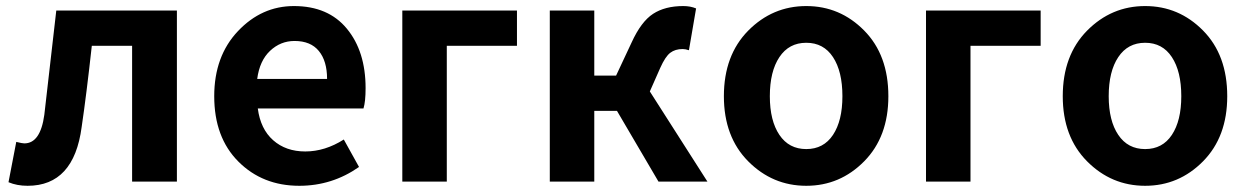

<svg xmlns="http://www.w3.org/2000/svg" viewBox="-20 -594 4078 628"><path d="M70.3 13.7Q35.2 13.7 7.8 2L33.2 -129.9Q52.7 -125 59.6 -125Q112.3 -125 125 -218.8Q139.6 -343.8 164.1 -559.6H558.6V0H412.1V-444.3H280.3Q262.7 -284.2 247.1 -178.7Q221.7 13.7 70.3 13.7Z M959 13.7Q838.9 13.7 759.8 -65.4Q680.7 -144.5 680.7 -279.3Q680.7 -410.2 758.3 -492.2Q835.9 -574.2 941.4 -574.2Q1053.7 -574.2 1114.7 -500Q1175.8 -425.8 1175.8 -305.7Q1175.8 -261.7 1168.9 -239.3H823.2Q832 -171.9 873.5 -135.3Q915 -98.6 978.5 -98.6Q1043 -98.6 1104.5 -137.7L1154.3 -47.9Q1066.4 13.7 959 13.7ZM821.3 -335.9H1049.8Q1049.8 -394.5 1022.9 -427.2Q996.1 -460 943.4 -460Q897.5 -460 863.3 -427.7Q829.1 -395.5 821.3 -335.9Z M1295.9 0V-559.6H1670.9V-444.3H1441.4V0Z M2105.5 -294.9 2293.9 0H2133.8L1998 -231.4H1923.8V0H1778.3V-559.6H1923.8V-346.7H1995.1L2045.9 -455.1Q2077.1 -523.4 2116.2 -548.8Q2155.3 -574.2 2214.8 -574.2Q2238.3 -574.2 2256.8 -566.4L2233.4 -429.7Q2221.7 -433.6 2212.9 -433.6Q2188.5 -433.6 2172.4 -421.4Q2156.2 -409.2 2139.6 -372.1Z M2347.7 -279.3Q2347.7 -413.1 2427.2 -493.7Q2506.8 -574.2 2617.2 -574.2Q2727.5 -574.2 2806.6 -494.1Q2885.7 -414.1 2885.7 -279.3Q2885.7 -146.5 2806.6 -66.4Q2727.5 13.7 2617.2 13.7Q2506.8 13.7 2427.2 -66.4Q2347.7 -146.5 2347.7 -279.3ZM2735.4 -279.3Q2735.4 -360.4 2704.6 -407.2Q2673.8 -454.1 2617.2 -454.1Q2560.5 -454.1 2529.3 -407.2Q2498 -360.4 2498 -279.3Q2498 -199.2 2529.3 -152.8Q2560.5 -106.4 2617.2 -106.4Q2673.8 -106.4 2704.6 -152.8Q2735.4 -199.2 2735.4 -279.3Z M3008.8 0V-559.6H3383.8V-444.3H3154.3V0Z M3456.1 -279.3Q3456.1 -413.1 3535.6 -493.7Q3615.2 -574.2 3725.6 -574.2Q3835.9 -574.2 3915 -494.1Q3994.1 -414.1 3994.1 -279.3Q3994.1 -146.5 3915 -66.4Q3835.9 13.7 3725.6 13.7Q3615.2 13.7 3535.6 -66.4Q3456.1 -146.5 3456.1 -279.3ZM3843.8 -279.3Q3843.8 -360.4 3813 -407.2Q3782.2 -454.1 3725.6 -454.1Q3668.9 -454.1 3637.7 -407.2Q3606.4 -360.4 3606.4 -279.3Q3606.4 -199.2 3637.7 -152.8Q3668.9 -106.4 3725.6 -106.4Q3782.2 -106.4 3813 -152.8Q3843.8 -199.2 3843.8 -279.3Z"/></svg>

Font: Gen Shin Gothic Bold
Style: Bold
Weight: 700
Designer: [Source Han Sans]
Ryoko NISHIZUKA  (kana & ideographs); Paul D. Hunt (Latin, Greek & Cyrillic); Wenlong ZHANG  (bopomofo
Version: Version 1.002.20150607